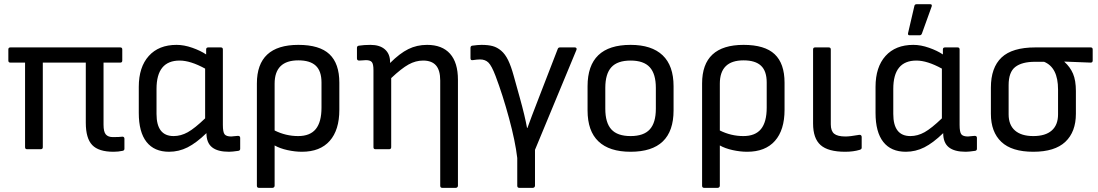

<svg xmlns="http://www.w3.org/2000/svg" viewBox="-20 -715 5261 920"><path d="M523.9 12.2Q452.6 12.2 421.9 -20Q391.1 -52.2 391.1 -127V-415H185.1V-9.8Q185.1 0 174.8 0H109.9Q100.1 0 100.1 -9.8V-415H29.8Q20 -415 20 -424.8V-478Q20 -487.8 29.8 -487.8H556.2Q565.9 -487.8 565.9 -478V-424.8Q565.9 -415 556.2 -415H476.1V-117.2Q476.1 -83.5 487.1 -70.8Q498 -58.1 521 -58.1Q552.7 -58.1 565.9 -60.1Q570.3 -60.5 573.2 -57.9Q576.2 -55.2 576.2 -50.8V-2Q576.2 6.3 566.9 7.8Q546.9 12.2 523.9 12.2Z M790 12.2Q719.2 12.2 682.1 -34.9Q645 -82 645 -173.8V-298.8Q645 -393.6 692.9 -446.8Q740.7 -500 826.2 -500Q861.8 -500 901.4 -486.1Q940.9 -472.2 967.8 -454.1V-478Q967.8 -487.8 978 -487.8H1038.1Q1047.9 -487.8 1047.9 -478V-116.2Q1047.9 -82 1056.2 -71.5Q1064.5 -61 1087.9 -61Q1091.8 -61 1103 -62.5Q1114.3 -64 1120.1 -64Q1130.9 -64 1130.9 -54.2V-2Q1130.9 6.3 1122.1 7.8Q1092.3 12.2 1077.1 12.2Q1022.9 12.2 996.1 -9.3Q969.2 -30.8 969.2 -77.1Q920.9 -30.3 878.9 -9Q836.9 12.2 790 12.2ZM730 -168.9Q730 -63 812 -63Q846.7 -63 879.9 -81.5Q913.1 -100.1 962.9 -147.9V-386.2Q892.6 -424.8 840.8 -424.8Q730 -424.8 730 -289.1Z M1220.7 185.1Q1210.9 185.1 1210.9 174.8V-314.9Q1210.9 -500 1409.7 -500Q1511.2 -500 1558.6 -455.3Q1606 -410.6 1606 -318.8V-189Q1606 -91.8 1559.8 -39.8Q1513.7 12.2 1426.8 12.2Q1393.6 12.2 1357.2 4.2Q1320.8 -3.9 1295.9 -18.1V174.8Q1295.9 179.2 1293 182.1Q1290 185.1 1285.6 185.1ZM1295.9 -314V-89.8Q1349.6 -63 1408.7 -63Q1465.8 -63 1493.2 -96.7Q1520.5 -130.4 1520.5 -199.2V-319.8Q1520.5 -374.5 1493.2 -400.1Q1465.8 -425.8 1409.7 -425.8Q1295.9 -425.8 1295.9 -314Z M1779.3 0Q1769.5 0 1769.5 -9.8V-378.9Q1769.5 -408.2 1761.7 -417.5Q1753.9 -426.8 1733.4 -426.8Q1729.5 -426.8 1718.3 -425.8Q1707 -424.8 1701.2 -424.8Q1690.4 -424.8 1690.4 -435.1V-485.8Q1690.4 -494.6 1699.2 -496.1Q1724.6 -500 1755.4 -500Q1799.8 -500 1824.5 -478.3Q1849.1 -456.5 1849.1 -418V-413.1Q1895.5 -459.5 1936.5 -479.7Q1977.5 -500 2026.4 -500Q2098.6 -500 2136.5 -457.5Q2174.3 -415 2174.3 -333V174.8Q2174.3 179.2 2171.4 182.1Q2168.5 185.1 2164.1 185.1H2099.1Q2089.4 185.1 2089.4 174.8V-329.1Q2089.4 -378.4 2069.1 -401.6Q2048.8 -424.8 2007.3 -424.8Q1971.7 -424.8 1937.7 -406Q1903.8 -387.2 1854.5 -340.8V-9.8Q1854.5 0 1844.2 0Z M2468.3 185.1Q2458.5 185.1 2458.5 174.8V42Q2449.2 -37.6 2419.2 -148.4Q2389.2 -259.3 2354.5 -351.1Q2335.9 -399.9 2320.6 -415Q2305.2 -430.2 2280.3 -430.2Q2266.6 -430.2 2245.1 -426.8Q2234.4 -425.3 2234.4 -436V-484.9Q2234.4 -494.6 2242.2 -496.1Q2270.5 -500 2287.1 -500Q2319.3 -500 2340.8 -494.1Q2362.3 -488.3 2381.3 -472.2Q2400.4 -456.1 2414.6 -427.2Q2428.7 -398.4 2441.4 -352.1Q2446.3 -334 2456.3 -298.6Q2466.3 -263.2 2471.2 -245.1Q2495.1 -159.2 2505.4 -102.1H2507.3Q2522.9 -146 2562.5 -248L2652.3 -480Q2654.8 -487.8 2663.1 -487.8H2734.4Q2739.7 -487.8 2741.9 -484.4Q2744.1 -481 2742.2 -476.1L2543.5 2.9V174.8Q2543.5 179.2 2540.5 182.1Q2537.6 185.1 2533.2 185.1Z M3001.5 12.2Q2899.9 12.2 2847.7 -37.4Q2795.4 -86.9 2795.4 -186V-301.8Q2795.4 -500 3001.5 -500Q3102.5 -500 3155 -450.2Q3207.5 -400.4 3207.5 -301.8V-186Q3207.5 12.2 3001.5 12.2ZM3122.6 -193.8V-293.9Q3122.6 -360.8 3093.5 -392.8Q3064.5 -424.8 3001.5 -424.8Q2938.5 -424.8 2909.4 -392.8Q2880.4 -360.8 2880.4 -293.9V-193.8Q2880.4 -127 2909.4 -95Q2938.5 -63 3001.5 -63Q3064.5 -63 3093.5 -95Q3122.6 -127 3122.6 -193.8Z M3354 185.1Q3344.2 185.1 3344.2 174.8V-314.9Q3344.2 -500 3543 -500Q3644.5 -500 3691.9 -455.3Q3739.3 -410.6 3739.3 -318.8V-189Q3739.3 -91.8 3693.1 -39.8Q3647 12.2 3560.1 12.2Q3526.9 12.2 3490.5 4.2Q3454.1 -3.9 3429.2 -18.1V174.8Q3429.2 179.2 3426.3 182.1Q3423.3 185.1 3418.9 185.1ZM3429.2 -314V-89.8Q3482.9 -63 3542 -63Q3599.1 -63 3626.5 -96.7Q3653.8 -130.4 3653.8 -199.2V-319.8Q3653.8 -374.5 3626.5 -400.1Q3599.1 -425.8 3543 -425.8Q3429.2 -425.8 3429.2 -314Z M4029.8 12.2Q3948.2 12.2 3912.1 -19.8Q3876 -51.8 3876 -123V-478Q3876 -487.8 3885.7 -487.8H3950.7Q3960.9 -487.8 3960.9 -478V-119.1Q3960.9 -87.4 3977.1 -74.2Q3993.2 -61 4031.7 -61Q4052.7 -61 4096.7 -68.8Q4102.1 -69.8 4105.5 -66.9Q4108.9 -64 4108.9 -59.1V-6.8Q4108.9 0 4099.6 2.9Q4069.3 12.2 4029.8 12.2Z M4338.4 -545.9Q4329.1 -545.9 4331.1 -556.2L4361.3 -686Q4362.8 -694.8 4372.1 -694.8H4437.5Q4447.3 -694.8 4444.3 -684.1L4397.5 -554.2Q4394.5 -545.9 4386.2 -545.9ZM4320.3 12.2Q4249.5 12.2 4212.4 -34.9Q4175.3 -82 4175.3 -173.8V-298.8Q4175.3 -393.6 4223.1 -446.8Q4271 -500 4356.4 -500Q4392.1 -500 4431.6 -486.1Q4471.2 -472.2 4498 -454.1V-478Q4498 -487.8 4508.3 -487.8H4568.4Q4578.1 -487.8 4578.1 -478V-116.2Q4578.1 -82 4586.4 -71.5Q4594.7 -61 4618.2 -61Q4622.1 -61 4633.3 -62.5Q4644.5 -64 4650.4 -64Q4661.1 -64 4661.1 -54.2V-2Q4661.1 6.3 4652.3 7.8Q4622.6 12.2 4607.4 12.2Q4553.2 12.2 4526.4 -9.3Q4499.5 -30.8 4499.5 -77.1Q4451.2 -30.3 4409.2 -9Q4367.2 12.2 4320.3 12.2ZM4260.3 -168.9Q4260.3 -63 4342.3 -63Q4377 -63 4410.2 -81.5Q4443.4 -100.1 4493.2 -147.9V-386.2Q4422.9 -424.8 4371.1 -424.8Q4260.3 -424.8 4260.3 -289.1Z M4728 -169.9V-294.9Q4728 -391.1 4779.1 -439.5Q4830.1 -487.8 4940.9 -487.8H5206.1Q5215.8 -487.8 5215.8 -478V-424.8Q5215.8 -415 5206.1 -415L5080.1 -419.9V-418.9Q5107.9 -394 5121.6 -361.8Q5135.3 -329.6 5135.3 -278.8V-169.9Q5135.3 -83 5084.7 -35.4Q5034.2 12.2 4931.2 12.2Q4828.1 12.2 4778.1 -35.2Q4728 -82.5 4728 -169.9ZM4931.2 -63Q4989.3 -63 5019.5 -89.6Q5049.8 -116.2 5049.8 -167V-286.1Q5049.8 -391.6 4982.9 -418.9H4939Q4877 -418.9 4845 -394.3Q4813 -369.6 4813 -307.1V-167Q4813 -116.2 4843.5 -89.6Q4874 -63 4931.2 -63Z"/></svg>

Font: Sofia Sans
Style: Regular
Weight: 400
Designer: Botio Nikoltchev, Ani Petrova
Foundry: lettersoup
Version: Version 4.100